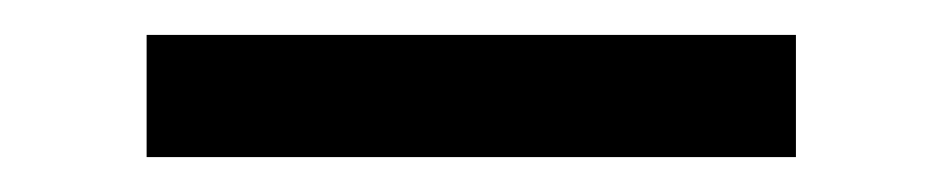

<svg xmlns="http://www.w3.org/2000/svg" viewBox="-20 -395 540 110"><path d="M64 -305V-375H436V-305Z"/></svg>

Font: Zed Mono
Style: Regular
Weight: 400
Monospace: yes
Designer: Belleve Invis
Foundry: Belleve Invis
Version: Version 1.0.0; ttfautohint (v1.8.4)